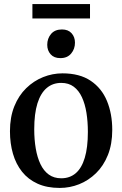

<svg xmlns="http://www.w3.org/2000/svg" viewBox="-20 -914 602 945"><path d="M29 -268Q29 -337.5 50.5 -390.8Q72 -444 109 -480Q146 -516 192.2 -534.5Q238.5 -553 287.5 -553Q372 -553 426.2 -516.5Q480.5 -480 506.5 -417Q532.5 -354 532.5 -274.5Q532.5 -204.5 511 -151Q489.5 -97.5 452.5 -61.5Q415.5 -25.5 369.5 -7.2Q323.5 11 274 11Q211 11 164.8 -10Q118.5 -31 88.5 -68.8Q58.5 -106.5 43.8 -157.2Q29 -208 29 -268ZM281.5 -36.5Q323.5 -36.5 352.8 -61.5Q382 -86.5 397.2 -137.2Q412.5 -188 412.5 -264.5Q412.5 -315 405.5 -358.8Q398.5 -402.5 383.2 -435.5Q368 -468.5 343 -487.2Q318 -506 281.5 -506Q239.5 -506 209.8 -480.8Q180 -455.5 164.2 -405Q148.5 -354.5 148.5 -277.5Q148.5 -227 156 -183Q163.5 -139 179.2 -106Q195 -73 220.2 -54.8Q245.5 -36.5 281.5 -36.5ZM276.5 -628Q246 -628 229.2 -646.8Q212.5 -665.5 212.5 -693.5Q212.5 -724.5 231.2 -746.8Q250 -769 284.5 -769H285.5Q315.5 -769 332.2 -750.5Q349 -732 349 -704Q349 -673 330.2 -650.5Q311.5 -628 277.5 -628ZM423 -894V-823H139.5V-894Z"/></svg>

Font: Merriweather 60pt Medium
Style: Regular
Weight: 500
Version: Version 2.100